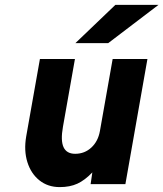

<svg xmlns="http://www.w3.org/2000/svg" viewBox="-20 -752 667 784"><path d="M224 12Q175.5 12 141 -15.5Q106.5 -43 91.8 -90Q77 -137 87 -195L143 -511H286L237 -234Q227 -178 239.5 -151Q252 -124 287 -124Q325.5 -124 353 -149.5Q380.5 -175 388 -217L440 -511H582L492 0H350L357 -48Q326.5 -16 296 -2Q265.5 12 224 12ZM288 -576 451 -732H627L422 -576Z"/></svg>

Font: Overpass Black
Style: Italic
Weight: 900
Italic angle: -10°
Designer: Delve Withrington, Dave Bailey, Thomas Jockin
Foundry: Delve Fonts LLC
Version: Version 4.000